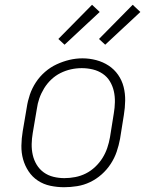

<svg xmlns="http://www.w3.org/2000/svg" viewBox="-20 -775 640 803"><path d="M248 8Q219 8 190.5 2Q162 -4 138.5 -19.5Q115 -35 99.5 -58.5Q84 -82 76.5 -109Q69 -136 69.5 -166Q70 -196 75 -226L92 -326Q96 -353 105 -379.5Q114 -406 130 -430.5Q146 -455 168.5 -474.5Q191 -494 217 -506Q243 -518 270 -524.5Q297 -531 325 -531Q354 -531 382.5 -523.5Q411 -516 434.5 -500.5Q458 -485 474 -462Q490 -439 497 -411.5Q504 -384 503.5 -354Q503 -324 498 -294L482 -194Q477 -167 468 -140.5Q459 -114 443 -89.5Q427 -65 405 -45.5Q383 -26 357 -13.5Q331 -1 303 3.5Q275 8 248 8ZM249 -30Q272 -30 295 -34.5Q318 -39 339 -49.5Q360 -60 378 -77Q396 -94 408.5 -114Q421 -134 428.5 -156Q436 -178 440 -201L456 -301Q460 -324 460.5 -348Q461 -372 456 -394Q451 -416 439.5 -435Q428 -454 409.5 -466.5Q391 -479 368.5 -484.5Q346 -490 322 -490Q299 -490 276.5 -485Q254 -480 233 -469.5Q212 -459 194.5 -442.5Q177 -426 164.5 -405.5Q152 -385 144.5 -363.5Q137 -342 134 -319L117 -219Q113 -196 112.5 -172.5Q112 -149 117 -127Q122 -105 133.5 -86Q145 -67 163 -54Q181 -41 203.5 -35.5Q226 -30 249 -30ZM420 -588 394 -612 535 -755 567 -725ZM250 -588 224 -612 365 -755 397 -725Z"/></svg>

Font: Iosevka Etoile XLtObl
Style: Regular
Weight: 200
Italic angle: -9°
Designer: Belleve Invis
Foundry: Belleve Invis
Version: Version 15.5.2; ttfautohint (v1.8.4)